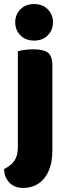

<svg xmlns="http://www.w3.org/2000/svg" viewBox="-27 -731 334 946"><path d="M231 9Q231 58 219.5 93Q208 128 188.5 150.5Q169 173 143 184Q117 195 88 195Q44 195 19 168.5Q-6 142 -7 102Q29 84 45 59.5Q61 35 61 -7V-479Q72 -482 92.5 -485Q113 -488 137 -488Q187 -488 209 -471.5Q231 -455 231 -408ZM48 -621Q48 -659 73.5 -685Q99 -711 141 -711Q183 -711 208.5 -685Q234 -659 234 -621Q234 -583 208.5 -557Q183 -531 141 -531Q99 -531 73.5 -557Q48 -583 48 -621Z"/></svg>

Font: Baloo Bhai 2 ExtraBold
Style: Regular
Weight: 800
Designer: Supriya Tembe, Noopur Datye and Ek Type
Foundry: Ek Type
Version: Version 1.640;PS 1.000;hotconv 16.6.51;makeotf.lib2.5.65220;